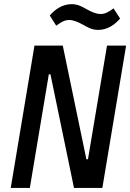

<svg xmlns="http://www.w3.org/2000/svg" viewBox="-20 -922 640 942"><path d="M343 0H482.2L598.7 -698.2H505L411.6 -140.6H403.8L288 -698.2H149.1L32.7 0H126.4L219.5 -557.2H227.6ZM224.1 -845.9 256 -795.8C279.5 -813.6 297.6 -823.9 319.2 -823.9C340.2 -823.9 362.2 -814.3 386.7 -801.1C407.7 -789.4 429.7 -775.2 461.6 -775.2C507.5 -775.2 544.7 -801.8 569.2 -831.3L536.9 -881C513.8 -863.3 495.7 -853.3 474.1 -853.3C452.8 -853.3 430.8 -862.6 406.2 -876.1C385.3 -887.8 363.3 -901.6 331.3 -901.6C285.9 -901.6 248.6 -875 224.1 -845.9Z"/></svg>

Font: Margiela Mono Italic Medium It
Style: Regular
Weight: 500
Designer: Mike Abbink, Paul van der Laan, Pieter van Rosmalen
Foundry: Bold Monday
Version: Version 2.003 2021